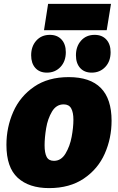

<svg xmlns="http://www.w3.org/2000/svg" viewBox="-20 -951 605 986"><path d="M553 -331Q553 -241 518 -162Q483 -83 410.5 -34Q338 15 232 15Q129 15 71 -38Q13 -91 13 -207Q13 -297 48 -376.5Q83 -456 155 -505.5Q227 -555 333 -555Q553 -555 553 -331ZM209 -205Q209 -166 219.5 -145.5Q230 -125 257 -125Q294 -125 316.5 -162.5Q339 -200 348 -248.5Q357 -297 357 -336Q357 -374 345.5 -394.5Q334 -415 307 -415Q269 -415 247 -378Q225 -341 217 -292.5Q209 -244 209 -205ZM227 -931H550L528 -796H206ZM140 -667Q140 -713 166.5 -742.5Q193 -772 236 -772Q274 -772 296 -748Q318 -724 318 -683Q318 -636 290.5 -607Q263 -578 221 -578Q183 -578 161.5 -602Q140 -626 140 -667ZM370 -667Q370 -713 396.5 -742.5Q423 -772 466 -772Q504 -772 526 -748Q548 -724 548 -683Q548 -636 520.5 -607Q493 -578 451 -578Q413 -578 391.5 -602Q370 -626 370 -667Z"/></svg>

Font: Bitter Pro Black
Style: Italic
Weight: 900
Italic angle: -9°
Designer: Sol Matas, and Bitter project Authors
Foundry: Sol Matas
Version: Version 1.010